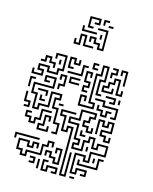

<svg xmlns="http://www.w3.org/2000/svg" viewBox="-143 -875 953 1194"><g transform="rotate(15 333.0 -277.5)"><path d="M24 -344V-380H36V-356H84V-374H54V-416H126V-386H174V-416H204V-494H156V-470H144V-506H216V-404H186V-374H114V-404H66V-386H96V-344ZM234 -434V-506H276V-476H294V-500H306V-464H264V-494H246V-446H270V-434ZM354 -224V-296H396V-260H384V-284H366V-236H444V-254H414V-446H444V-506H486V-404H456V-326H480V-314H444V-416H474V-494H456V-434H426V-266H456V-224ZM384 -464V-506H420V-494H396V-476H420V-464ZM504 -440V-476H534V-494H510V-506H546V-464H516V-440ZM594 -410V-494H576V-470H564V-506H606V-410ZM144 -410V-434H114V-464H96V-434H60V-446H84V-476H126V-446H156V-410ZM240 -404V-416H324V-476H360V-464H336V-404ZM174 -440V-470H186V-440ZM474 -344V-386H504V-416H534V-446H576V-356H594V-380H606V-344H564V-434H546V-404H516V-374H486V-356H534V-380H546V-344ZM354 -314V-356H384V-374H354V-446H396V-410H384V-434H366V-386H396V-344H366V-326H390V-314ZM204 -290V-326H234V-374H216V-350H204V-386H246V-314H216V-290ZM264 -344V-386H330V-374H276V-356H330V-344ZM240 -14V-26H264V-74H234V-164H204V-236H234V-254H186V-164H126V-134H84V-224H54V-296H174V-344H126V-326H150V-314H114V-356H186V-284H66V-236H96V-146H114V-176H174V-266H246V-224H216V-176H246V-86H276V-14ZM24 -260V-326H60V-314H36V-260ZM540 -284V-296H564V-314H510V-326H576V-284ZM594 -290V-320H606V-290ZM570 -194V-206H594V-254H504V-284H450V-296H516V-266H606V-194ZM144 -230V-254H90V-266H156V-230ZM504 -194V-224H474V-260H486V-236H516V-206H534V-236H570V-224H546V-194ZM30 -134V-146H54V-164H24V-230H36V-176H66V-134ZM114 -194V-230H126V-206H150V-194ZM240 -194V-206H270V-194ZM414 196V64H486V94H504V34H594V-14H546V16H504V-44H486V-14H456V46H384V4H414V-14H384V-104H324V-146H384V-206H486V-164H456V-134H426V-116H456V-86H474V-110H486V-74H444V-104H414V-146H444V-176H474V-194H396V-134H336V-116H396V-26H426V16H396V34H444V-26H474V-56H516V4H534V-26H606V46H516V106H474V76H426V184H444V154H516V196H480V184H504V166H456V196ZM564 -44V-74H534V-116H594V-164H576V-134H534V-164H516V-80H504V-176H546V-146H564V-176H606V-104H546V-86H576V-56H594V-80H606V-44ZM354 226V-74H336V-44H294V-134H264V-176H360V-164H276V-146H306V-56H324V-86H366V214H384V70H396V226ZM84 -44V-74H54V-116H90V-104H66V-86H96V-56H114V-86H144V-146H210V-134H156V-74H126V-44ZM144 -14V-56H174V-116H216V-80H204V-104H186V-44H156V-26H204V-50H216V-14ZM414 -44V-80H426V-56H450V-44ZM474 40V10H486V40ZM24 70V34H180V46H36V70ZM84 166V136H54V64H126V94H144V64H186V100H174V76H156V106H114V76H66V124H96V154H114V124H204V64H234V34H276V70H264V46H246V76H216V136H126V166ZM294 166V136H264V106H246V130H234V94H276V124H306V154H324V76H306V100H294V64H336V166ZM444 136V100H456V124H564V64H600V76H576V136ZM534 100V70H546V100ZM150 196V184H174V166H150V154H186V196ZM234 226V154H270V166H246V214H264V184H336V226H300V214H324V196H276V226ZM204 220V160H216V220ZM420 226V214H450V226ZM289 -709V-781H361V-739H325V-751H349V-769H301V-721H325V-709ZM379 -745V-781H415V-769H391V-745ZM415 -739V-751H445V-739ZM379 -589V-619H349V-649H331V-625H319V-661H361V-631H391V-601H409V-709H355V-721H421V-589ZM259 -679V-715H271V-691H355V-679ZM379 -655V-685H391V-655ZM229 -589V-625H241V-601H259V-661H301V-601H355V-589H289V-649H271V-589Z"/></g></svg>

Font: Rubik Maze
Style: Regular
Weight: 400
Designer: Hubert and Fischer, NaN
Foundry: Hubert and Fischer, NaN
Version: Version 2.200